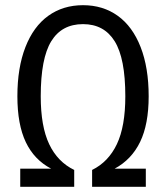

<svg xmlns="http://www.w3.org/2000/svg" viewBox="-20 -720 640 740"><path d="M137 -349Q137 -233 169.5 -164.5Q202 -96 266 -65V0H58V-70H177Q112 -104 79.5 -172Q47 -240 47 -349Q47 -459 78 -538.5Q109 -618 166 -659Q223 -700 300 -700Q377 -700 434 -659Q491 -618 522 -538.5Q553 -459 553 -349Q553 -241 520 -173Q487 -105 422 -70H542V0H335V-65Q398 -96 430.5 -164.5Q463 -233 463 -349Q463 -495 422 -561Q381 -627 300 -627Q218 -627 177.5 -561Q137 -495 137 -349Z"/></svg>

Font: FiraDG Mono
Style: Regular
Weight: 400
Designer: Carrois Corporate & Edenspiekermann AG
Foundry: Carrois Corporate GbR & Edenspiekermann AG
Version: Version 3.206